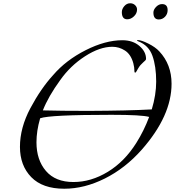

<svg xmlns="http://www.w3.org/2000/svg" viewBox="-20 -1132 1069 1174"><path d="M776 -1112Q794 -1112 806 -1100.5Q818 -1089 818 -1074Q818 -1050 799 -1032Q780 -1014 758 -1014Q725 -1014 725 -1058Q725 -1077 740 -1094.5Q755 -1112 776 -1112ZM971 -1107Q1005 -1107 1005 -1070Q1005 -1046 989 -1029.5Q973 -1013 951 -1013Q918 -1013 918 -1055Q918 -1073 934.5 -1090Q951 -1107 971 -1107ZM1029 -620Q1029 -424 847 -217Q746 -103 621 -40.5Q496 22 373 22Q240 22 171 -49Q102 -120 102 -234Q102 -351 166 -471Q230 -591 305 -673Q383 -764 503.5 -825Q624 -886 728 -886Q792 -886 832.5 -851Q873 -816 873 -772Q873 -767 868.5 -762.5Q864 -758 855 -750Q846 -742 839 -734Q832 -726 825 -714Q818 -702 814 -695Q810 -688 807 -688Q802 -688 802 -695Q802 -720 795 -746Q780 -800 744 -823Q708 -846 667 -846Q590 -846 500 -788Q410 -730 348 -642Q276 -543 242 -457Q350 -454 522 -454Q762 -455 908 -463Q935 -552 935 -633Q935 -727 912 -791Q889 -855 826 -879Q818 -882 818 -885Q818 -887 822 -887Q844 -887 887 -865.5Q930 -844 954 -818Q1029 -738 1029 -620ZM225 -407Q203 -331 203 -262Q203 -154 261 -86.5Q319 -19 429 -19Q537 -19 639.5 -81.5Q742 -144 814 -259Q860 -332 892 -417Q848 -430 661 -430Q285 -430 226 -409Q225 -408 225 -407Z"/></svg>

Font: Miama Nueva
Style: Medium
Weight: 400
Italic angle: -28°
Version: Version 1.0